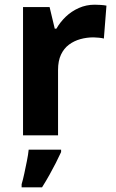

<svg xmlns="http://www.w3.org/2000/svg" viewBox="-20 -576 494 817"><path d="M383 -556Q394 -556 409 -555Q424 -554 433 -552L422 -412Q415 -414 401.5 -415.5Q388 -417 378 -417Q349 -417 322 -409.5Q295 -402 273.5 -386Q252 -370 239.5 -343.5Q227 -317 227 -278V0H78V-546H191L213 -454H220Q236 -482 260 -505Q284 -528 315.5 -542Q347 -556 383 -556ZM240 71Q230 93 217.5 117.5Q205 142 190.5 168Q176 194 159 221H72V208Q78 188 83.5 162Q89 136 94.5 109Q100 82 102 61H240Z"/></svg>

Font: Noto Sans Malayalam
Style: Regular
Weight: 400
Designer: Jelle Bosma - Monotype Design Team
Foundry: Monotype Imaging Inc.
Version: Version 2.103